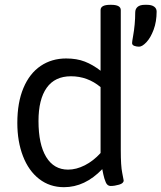

<svg xmlns="http://www.w3.org/2000/svg" viewBox="-20 -772 671 798"><path d="M52 -261Q52 -346 77.5 -406.5Q103 -467 149 -498Q195 -529 255 -529Q299 -529 332.5 -516Q366 -503 398 -478V-730Q398 -752 438 -752H442Q482 -752 482 -730V-148Q482 -82 488 -53.5Q494 -25 494 -22Q494 -10 475 -4.5Q456 1 440 1Q426 1 419.5 -14.5Q413 -30 409.5 -47Q406 -64 405 -69Q333 6 246 6Q187 6 143 -28Q99 -62 75.5 -123Q52 -184 52 -261ZM398 -136V-410Q344 -455 275 -455Q208 -455 174 -407Q140 -359 140 -269Q140 -172 172 -119.5Q204 -67 263 -67Q297 -67 332.5 -85Q368 -103 398 -136ZM529 -593Q529 -599 533 -621Q542 -671 542 -720Q542 -735 552 -743.5Q562 -752 582 -752H591Q610 -752 620.5 -744.5Q631 -737 631 -724Q631 -682 618.5 -648.5Q606 -615 588.5 -596.5Q571 -578 558 -578Q547 -578 538 -581.5Q529 -585 529 -593Z"/></svg>

Font: Asap-Regular
Style: Regular
Weight: 400
Designer: Pablo Cosgaya
Foundry: Omnibus-Type
Version: Version 2.000; ttfautohint (v1.8)